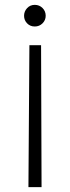

<svg xmlns="http://www.w3.org/2000/svg" viewBox="-20 -554 287 790"><path d="M123 -534Q142 -534 155 -521Q168 -508 168 -489Q168 -471 155 -458Q142 -445 123 -445Q104 -445 91.5 -458Q79 -471 79 -489Q79 -507 91.5 -520.5Q104 -534 123 -534ZM97 216 101 -368H149L151 216Z"/></svg>

Font: Be Vietnam Pro ExtraLight
Style: Regular
Weight: 200
Designer: Lam Bao, Tony Le, Vietanh Nguyen
Foundry: Yellow Type Foundry
Version: Version 1.002; ttfautohint (v1.8.3)